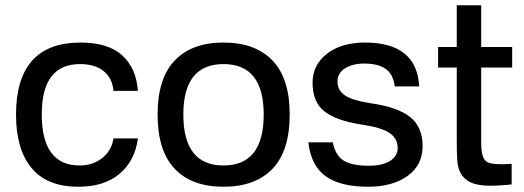

<svg xmlns="http://www.w3.org/2000/svg" viewBox="-20 -697 1995 731"><path d="M287 -535Q392 -535 445.5 -486Q499 -437 505 -351H412Q408 -399 375 -426Q342 -453 285 -453Q139 -453 139 -262Q139 -67 283 -67Q334 -67 369.5 -95.5Q405 -124 412 -170H505Q494 -85 435.5 -35.5Q377 14 278 14Q159 14 100 -57.5Q41 -129 41 -260Q41 -535 287 -535Z M678 -261Q678 -67 831 -67Q984 -67 984 -261Q984 -453 831 -453Q678 -453 678 -261ZM580 -261Q580 -398 645 -466.5Q710 -535 831 -535Q952 -535 1017.5 -466.5Q1083 -398 1083 -261Q1083 -123 1017.5 -54.5Q952 14 831 14Q710 14 645 -54.5Q580 -123 580 -261Z M1369 -535Q1567 -535 1576 -368H1483Q1477 -415 1448 -435Q1419 -455 1367 -455Q1323 -455 1294 -437Q1265 -419 1265 -387Q1265 -352 1294.5 -333Q1324 -314 1391 -304Q1495 -289 1542 -251Q1589 -213 1589 -141Q1589 -68 1531.5 -27Q1474 14 1382 14Q1276 14 1220 -26Q1164 -66 1154 -155H1247Q1257 -105 1288.5 -85.5Q1320 -66 1385 -66Q1435 -66 1464.5 -84Q1494 -102 1494 -134Q1494 -170 1462.5 -191Q1431 -212 1355 -223Q1259 -238 1214.5 -273.5Q1170 -309 1170 -382Q1170 -450 1225 -492.5Q1280 -535 1369 -535Z M1812 -155Q1812 -95 1832.5 -81.5Q1853 -68 1928 -73V5Q1886 10 1845 10Q1782 10 1753 -14.5Q1724 -39 1721 -86Q1719 -113 1719 -163V-440H1648V-518H1719V-677H1812V-518H1930V-440H1812Z"/></svg>

Font: Nacelle
Style: Regular
Weight: 400
Designer: Sora Sagano
Foundry: Sora Sagano
Version: Version 1.000;FEAKit 1.0